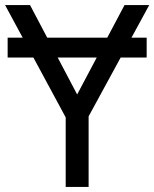

<svg xmlns="http://www.w3.org/2000/svg" viewBox="-20 -734 606 754"><path d="M556 -586V-508H10V-586ZM283 -363 469 -714H566L328 -277V0H238V-273L0 -714H98Z"/></svg>

Font: Noto Sans Ambassadori
Style: Regular
Weight: 400
Designer: Monotype Design Team
Foundry: Monotype Imaging Inc.
Version: Version 2.013